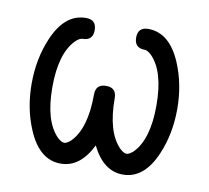

<svg xmlns="http://www.w3.org/2000/svg" viewBox="-54 -460 565 519"><g transform="rotate(10 228.0 -200.0)"><path d="M428.2 -199.7Q428.2 -131.6 403.8 -74.5Q372.1 0 313.7 0Q260.3 0 228.3 -64.9Q196.5 0 143.1 0Q84.5 0 53 -74.5Q28.6 -131.6 28.6 -199.7Q28.6 -267.8 53 -325.2Q84.5 -399.7 143.1 -399.7Q171.4 -399.7 171.4 -371.1Q171.4 -342.5 143.1 -342.5Q135.3 -342.5 124.5 -332.3Q85.4 -293.2 85.4 -199.7Q85.4 -106.4 124.5 -67.1Q135.3 -57.1 143.1 -57.1Q150.1 -57.1 161.1 -67.1Q199.7 -106.4 199.7 -199.7Q199.7 -228.3 228.3 -228.3Q256.6 -228.3 256.6 -199.7Q256.6 -106.4 295.7 -67.1Q306.4 -57.1 313.7 -57.1Q321.3 -57.1 332.3 -67.1Q371.1 -106.4 371.1 -199.7Q371.1 -293.2 332.3 -332.3Q321.3 -342.5 313.7 -342.5Q285.2 -342.5 285.2 -371.1Q285.2 -399.7 313.7 -399.7Q372.1 -399.7 403.8 -325.2Q428.2 -267.8 428.2 -199.7Z"/></g></svg>

Font: EnergyBar
Style: Regular
Weight: 400
Italic angle: -10°
Version: 1.0 2000-03-28